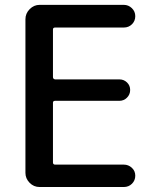

<svg xmlns="http://www.w3.org/2000/svg" viewBox="-20 -750 634 770"><path d="M138.7 0Q115.2 0 98.6 -17.1Q82 -34.2 82 -56.6V-672.9Q82 -696.3 99.1 -713.4Q116.2 -730.5 138.7 -730.5H476.6Q495.1 -730.5 508.8 -717.3Q522.5 -704.1 522.5 -685.1Q522.5 -666 509.3 -652.8Q496.1 -639.6 476.6 -639.6H201.2Q192.4 -639.6 192.4 -631.8V-441.4Q192.4 -432.6 201.2 -431.6H459Q476.6 -431.6 489.3 -419.4Q502 -407.2 502 -389.2Q502 -371.1 489.3 -358.4Q476.6 -345.7 459 -345.7H201.2Q192.4 -345.7 192.4 -337.9V-98.6Q192.4 -89.8 201.2 -89.8H476.6Q495.1 -89.8 508.8 -77.1Q522.5 -64.5 522.5 -45.4Q522.5 -26.4 509.3 -13.2Q496.1 0 476.6 0Z"/></svg>

Font: Rounded Mgen+ 2p medium
Style: Regular
Weight: 500
Designer: [Source Han Sans]
Ryoko NISHIZUKA  (kana & ideographs); Paul D. Hunt (Latin, Greek & Cyrillic); Wenlong ZHANG  (bopomofo
Version: Version 1.059.20150602